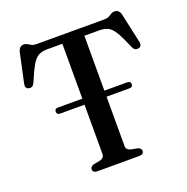

<svg xmlns="http://www.w3.org/2000/svg" viewBox="-128 -839 931 958"><g transform="rotate(-20 337.0 -360.0)"><path d="M134.5 -350Q134.5 -366 152 -366H281.5V-657.5H202.5Q174 -657.5 155.2 -647.8Q136.5 -638 119.5 -609Q102.5 -580 78.5 -522.5Q69 -502 49.5 -506Q29 -510 34 -535L68 -692.5Q75.5 -720.5 99.5 -720.5Q109.5 -720.5 117.2 -715.2Q125 -710 134.8 -705Q144.5 -700 161.5 -700H518Q535 -700 545 -705Q555 -710 562.5 -715.2Q570 -720.5 580.5 -720.5Q604.5 -720.5 611.5 -692.5L646 -535Q651 -510 630.5 -506Q610.5 -502 601.5 -522.5Q577.5 -580 560.2 -609Q543 -638 524.2 -647.8Q505.5 -657.5 477 -657.5H398.5V-366H519.5Q538 -366 538 -350Q538 -334 519.5 -334H398.5V-72Q398.5 -51 423 -45L456 -39Q475 -33.5 475 -18.5Q475 0 450.5 0H229.5Q204.5 0 204.5 -18.5Q204.5 -33.5 224 -39L256.5 -45Q281.5 -51 281.5 -72V-334H152Q134.5 -334 134.5 -350Z"/></g></svg>

Font: Fraunces 9pt S000
Style: Regular
Weight: 400
Version: Version 1.000; ttfautohint (v1.8.3)